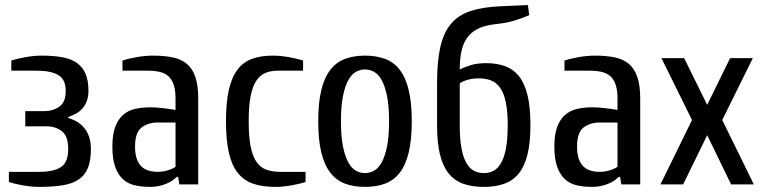

<svg xmlns="http://www.w3.org/2000/svg" viewBox="-20 -730 3019 760"><path d="M15.1 -9.8V-49.8H134.8Q191.9 -49.8 220.9 -68.4Q250 -86.9 250 -140.1Q250 -191.9 224.6 -210.9Q199.2 -230 165 -230H80.1V-290H154.8Q189 -290 214.6 -307.6Q240.2 -325.2 240.2 -370.1Q240.2 -415 211.2 -432.6Q182.1 -450.2 125 -450.2H24.9V-490.2Q47.9 -498 81.5 -503.9Q115.2 -509.8 145 -509.8Q191.9 -509.8 226.6 -503.4Q261.2 -497.1 284.2 -481Q307.1 -464.8 318.6 -438Q330.1 -411.1 330.1 -370.1Q330.1 -346.2 323 -328.6Q315.9 -311 304.9 -299.1Q293.9 -287.1 279.5 -279.5Q265.1 -272 250 -267.1V-263.2Q267.1 -258.3 283 -249.3Q298.8 -240.2 312 -225.1Q325.2 -210 332.5 -189Q339.8 -168 339.8 -140.1Q339.8 -95.2 328.4 -66.2Q316.9 -37.1 292 -20Q267.1 -2.9 228 3.4Q189 9.8 134.8 9.8Q105 9.8 71.5 3.9Q38.1 -2 15.1 -9.8Z M424.8 -149.9Q424.8 -196.8 435.8 -226.8Q446.8 -256.8 466.3 -274.4Q485.8 -292 513.4 -298.6Q541 -305.2 574.7 -305.2Q597.7 -305.2 624.8 -302Q651.9 -298.8 674.8 -294.9V-339.8Q674.8 -374 667.2 -395.5Q659.7 -417 645.8 -429Q631.8 -440.9 611.3 -445.6Q590.8 -450.2 564.9 -450.2H464.8V-490.2Q487.8 -498 521.2 -503.9Q554.7 -509.8 585 -509.8Q629.9 -509.8 663.3 -502.9Q696.8 -496.1 719.2 -477.5Q741.7 -459 753.2 -425.5Q764.6 -392.1 764.6 -339.8V0H689.9L685.1 -29.8H679.7Q660.6 -10.7 632.6 -0.5Q604.5 9.8 574.7 9.8Q540.5 9.8 513.2 3.4Q485.8 -2.9 466.3 -21Q446.8 -39.1 435.8 -70.1Q424.8 -101.1 424.8 -149.9ZM514.6 -149.9Q514.6 -120.1 521.7 -100.6Q528.8 -81.1 540.8 -70.1Q552.7 -59.1 569.3 -54.4Q585.9 -49.8 605 -49.8Q624 -49.8 644 -55.9Q664.1 -62 674.8 -69.8V-245.1H605Q566.9 -245.1 540.8 -225.6Q514.6 -206.1 514.6 -149.9Z M874.5 -250Q874.5 -325.2 886 -375Q897.5 -424.8 920.4 -454.8Q943.4 -484.9 978 -497.3Q1012.7 -509.8 1059.6 -509.8Q1089.4 -509.8 1123 -503.9Q1156.7 -498 1179.7 -490.2V-450.2H1079.6Q1051.8 -450.2 1030.3 -441.2Q1008.8 -432.1 994.1 -409.7Q979.5 -387.2 971.9 -348.6Q964.4 -310.1 964.4 -250Q964.4 -189.9 971.9 -150.9Q979.5 -111.8 995.1 -89.4Q1010.7 -66.9 1034.2 -58.3Q1057.6 -49.8 1089.4 -49.8H1189.5V-9.8Q1166.5 -2 1133.1 3.9Q1099.6 9.8 1069.8 9.8Q1019 9.8 982.4 -2.7Q945.8 -15.1 921.6 -45.2Q897.5 -75.2 886 -125Q874.5 -174.8 874.5 -250Z M1239.7 -250Q1239.7 -323.2 1251.7 -373Q1263.7 -422.9 1287.4 -453.4Q1311 -483.9 1345.5 -496.8Q1379.9 -509.8 1424.8 -509.8Q1469.7 -509.8 1504.4 -496.8Q1539.1 -483.9 1562.5 -453.4Q1585.9 -422.9 1597.9 -373Q1609.9 -323.2 1609.9 -250Q1609.9 -176.8 1597.9 -127Q1585.9 -77.1 1562.5 -46.6Q1539.1 -16.1 1504.4 -3.2Q1469.7 9.8 1424.8 9.8Q1379.9 9.8 1345.5 -3.2Q1311 -16.1 1287.4 -46.6Q1263.7 -77.1 1251.7 -127Q1239.7 -176.8 1239.7 -250ZM1329.6 -250Q1329.6 -189.9 1337.6 -150.4Q1345.7 -110.8 1358.6 -87.4Q1371.6 -64 1388.7 -54.4Q1405.8 -44.9 1424.8 -44.9Q1443.8 -44.9 1460.9 -54.4Q1478 -64 1491 -87.4Q1503.9 -110.8 1512 -150.4Q1520 -189.9 1520 -250Q1520 -310.1 1512 -349.6Q1503.9 -389.2 1491 -412.6Q1478 -436 1460.9 -445.6Q1443.8 -455.1 1424.8 -455.1Q1405.8 -455.1 1388.7 -445.6Q1371.6 -436 1358.6 -412.6Q1345.7 -389.2 1337.6 -349.6Q1329.6 -310.1 1329.6 -250Z M1710 -234.9V-399.9Q1710 -485.8 1722.9 -543.5Q1735.8 -601.1 1765.4 -636Q1794.9 -670.9 1842.8 -686.5Q1890.6 -702.1 1960 -705.1L2069.8 -710L2074.7 -669.9Q2048.8 -658.7 2017.8 -648.9Q1986.8 -639.2 1944.8 -634.8Q1906.7 -630.9 1879.9 -619.9Q1853 -608.9 1835 -587.9Q1816.9 -566.9 1808.3 -534.4Q1799.8 -502 1799.8 -455.1Q1822.8 -466.3 1846.7 -473.1Q1870.6 -480 1904.8 -480Q1947.8 -480 1980.7 -467.5Q2013.7 -455.1 2035.6 -426.5Q2057.6 -397.9 2068.6 -351.1Q2079.6 -304.2 2079.6 -234.9Q2079.6 -166 2068.1 -118.9Q2056.6 -71.8 2033.7 -43.5Q2010.7 -15.1 1976.3 -2.7Q1941.9 9.8 1895 9.8Q1848.1 9.8 1813.5 -2.7Q1778.8 -15.1 1755.9 -43.5Q1732.9 -71.8 1721.4 -118.9Q1710 -166 1710 -234.9ZM1799.8 -234.9Q1799.8 -178.7 1806.9 -141.8Q1814 -105 1826.9 -83.5Q1839.8 -62 1856.9 -53.5Q1874 -44.9 1895 -44.9Q1916 -44.9 1932.9 -53.5Q1949.7 -62 1962.6 -83.5Q1975.6 -105 1982.7 -142.1Q1989.7 -179.2 1989.7 -234.9Q1989.7 -289.1 1982.2 -325Q1974.6 -360.8 1960.2 -381.8Q1945.8 -402.8 1924.3 -411.4Q1902.8 -419.9 1875 -419.9Q1852.1 -419.9 1831.3 -414.1Q1810.5 -408.2 1799.8 -399.9Z M2174.3 -149.9Q2174.3 -196.8 2185.3 -226.8Q2196.3 -256.8 2215.8 -274.4Q2235.4 -292 2262.9 -298.6Q2290.5 -305.2 2324.2 -305.2Q2347.2 -305.2 2374.3 -302Q2401.4 -298.8 2424.3 -294.9V-339.8Q2424.3 -374 2416.7 -395.5Q2409.2 -417 2395.3 -429Q2381.3 -440.9 2360.8 -445.6Q2340.3 -450.2 2314.5 -450.2H2214.4V-490.2Q2237.3 -498 2270.8 -503.9Q2304.2 -509.8 2334.5 -509.8Q2379.4 -509.8 2412.8 -502.9Q2446.3 -496.1 2468.8 -477.5Q2491.2 -459 2502.7 -425.5Q2514.2 -392.1 2514.2 -339.8V0H2439.5L2434.6 -29.8H2429.2Q2410.2 -10.7 2382.1 -0.5Q2354 9.8 2324.2 9.8Q2290 9.8 2262.7 3.4Q2235.4 -2.9 2215.8 -21Q2196.3 -39.1 2185.3 -70.1Q2174.3 -101.1 2174.3 -149.9ZM2264.2 -149.9Q2264.2 -120.1 2271.2 -100.6Q2278.3 -81.1 2290.3 -70.1Q2302.2 -59.1 2318.8 -54.4Q2335.4 -49.8 2354.5 -49.8Q2373.5 -49.8 2393.6 -55.9Q2413.6 -62 2424.3 -69.8V-245.1H2354.5Q2316.4 -245.1 2290.3 -225.6Q2264.2 -206.1 2264.2 -149.9Z M2594.2 0 2719.2 -254.9 2598.1 -500H2688L2779.3 -314.9L2870.1 -500H2960L2838.9 -254.9L2963.9 0H2874L2779.3 -194.8L2684.1 0Z"/></svg>

Font: 
Style: .
Weight: 400
Designer: Jovanny Lemonad
Foundry: Jovanny Lemonad
Version: Version 1.002